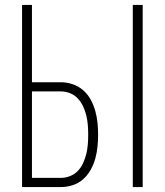

<svg xmlns="http://www.w3.org/2000/svg" viewBox="-20 -755 665 775"><path d="M516 0V-735H556V0ZM69 0V-735H109V-423H226Q250 -423 273.5 -415Q297 -407 315.5 -391Q334 -375 346 -353Q358 -331 364.5 -307.5Q371 -284 373.5 -260Q376 -236 376 -211Q376 -187 373.5 -162.5Q371 -138 364.5 -114.5Q358 -91 346 -69.5Q334 -48 315.5 -31.5Q297 -15 273.5 -7.5Q250 0 226 0ZM109 -37H226Q245 -37 263.5 -44.5Q282 -52 295 -66Q308 -80 316 -98Q324 -116 328.5 -134.5Q333 -153 334.5 -172.5Q336 -192 336 -211Q336 -231 334.5 -250Q333 -269 328.5 -288Q324 -307 316 -324.5Q308 -342 295 -356.5Q282 -371 263.5 -378.5Q245 -386 226 -386H109Z"/></svg>

Font: Zed Sans Extralight
Style: Regular
Weight: 200
Designer: Belleve Invis
Foundry: Belleve Invis
Version: Version 1.0.0; ttfautohint (v1.8.4)